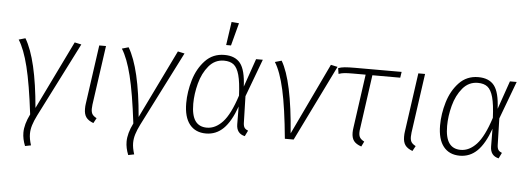

<svg xmlns="http://www.w3.org/2000/svg" viewBox="-57 -930 3594 1305"><g transform="rotate(5 1740.0 -278.0)"><path d="M197 -61 424 -528 470 -518 213 -11Q194 27 184.5 57.5Q175 88 175 118Q175 151 189 195L149 203Q130 156 130 113Q130 56 165 -14Q140 -220 111 -336.5Q82 -453 43 -514L88 -527Q169 -391 197 -61Z M581 -117Q579 -95 579 -88Q579 -64 588 -51Q597 -38 617 -28L598 7Q563 -6 548 -27Q533 -48 533 -84Q533 -105 535 -117L592 -522H638Z M901 -61 1128 -528 1174 -518 917 -11Q898 27 888.5 57.5Q879 88 879 118Q879 151 893 195L853 203Q834 156 834 113Q834 56 869 -14Q844 -220 815 -336.5Q786 -453 747 -514L792 -527Q873 -391 901 -61Z M1595 -329 1662 -522H1708L1612 -265L1617 -82Q1618 -60 1626 -49.5Q1634 -39 1650 -33L1631 6Q1573 -7 1573 -71L1572 -191Q1535 -87 1485 -38Q1435 11 1366 11Q1294 11 1254.5 -38.5Q1215 -88 1215 -183Q1215 -261 1239 -341.5Q1263 -422 1315 -477Q1367 -532 1446 -532Q1519 -532 1554.5 -487Q1590 -442 1595 -329ZM1263 -183Q1263 -104 1289.5 -66.5Q1316 -29 1369 -29Q1427 -29 1476.5 -82Q1526 -135 1568 -265Q1564 -356 1550.5 -405Q1537 -454 1512.5 -473.5Q1488 -493 1446 -493Q1384 -493 1342.5 -443.5Q1301 -394 1282 -322Q1263 -250 1263 -183ZM1474 -759 1525 -755 1484 -600H1451Z M1940 -40 2172 -528 2218 -518 1964 0H1904Q1884 -211 1857 -331.5Q1830 -452 1791 -514L1836 -527Q1913 -397 1940 -40Z M2408 -117Q2405 -101 2405 -87Q2405 -64 2414 -51Q2423 -38 2443 -28L2426 7Q2390 -5 2374.5 -25.5Q2359 -46 2359 -82Q2359 -98 2362 -117L2413 -482H2328Q2289 -482 2269 -480Q2249 -478 2229 -471L2223 -510Q2241 -517 2266.5 -519.5Q2292 -522 2337 -522H2655L2649 -482H2459Z M2758 -117Q2756 -95 2756 -88Q2756 -64 2765 -51Q2774 -38 2794 -28L2775 7Q2740 -6 2725 -27Q2710 -48 2710 -84Q2710 -105 2712 -117L2769 -522H2815Z M3327 -329 3394 -522H3440L3344 -265L3349 -82Q3350 -60 3358 -49.5Q3366 -39 3382 -33L3363 6Q3305 -7 3305 -71L3304 -191Q3267 -87 3217 -38Q3167 11 3098 11Q3026 11 2986.5 -38.5Q2947 -88 2947 -183Q2947 -261 2971 -341.5Q2995 -422 3047 -477Q3099 -532 3178 -532Q3251 -532 3286.5 -487Q3322 -442 3327 -329ZM2995 -183Q2995 -104 3021.5 -66.5Q3048 -29 3101 -29Q3159 -29 3208.5 -82Q3258 -135 3300 -265Q3296 -356 3282.5 -405Q3269 -454 3244.5 -473.5Q3220 -493 3178 -493Q3116 -493 3074.5 -443.5Q3033 -394 3014 -322Q2995 -250 2995 -183Z"/></g></svg>

Font: Fira Sans ExtraLight
Style: Italic
Weight: 275
Italic angle: -8°
Designer: Carrois Corporate & Edenspiekermann AG
Foundry: Carrois Corporate GbR & Edenspiekermann AG
Version: Version 4.203